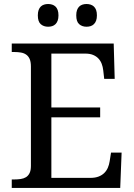

<svg xmlns="http://www.w3.org/2000/svg" viewBox="-20 -929 663 949"><path d="M233.9 -49.8H426.8Q450.7 -49.8 467.5 -56.4Q484.4 -63 495.6 -74.2Q506.8 -85.4 513.2 -100.3Q519.5 -115.2 522 -131.8L528.8 -174.8H581.1L574.2 0H38.1V-42H50.8Q67.4 -42 82.3 -44.2Q97.2 -46.4 108.4 -53.2Q119.6 -60.1 126.2 -73.5Q132.8 -86.9 132.8 -108.9V-600.1Q132.8 -623.5 126.5 -637.7Q120.1 -651.9 108.9 -659.4Q97.7 -667 82.8 -669.4Q67.9 -671.9 50.8 -671.9H38.1V-713.9H542L546.9 -539.1H495.1L490.2 -582Q488.3 -598.6 482.7 -613.5Q477.1 -628.4 466.6 -639.6Q456.1 -650.9 440.2 -657.5Q424.3 -664.1 401.9 -664.1H233.9V-397.9H475.1V-349.1H233.9ZM167 -853Q167 -868.7 170.9 -879.4Q174.8 -890.1 181.6 -896.7Q188.5 -903.3 197.8 -906.2Q207 -909.2 217.8 -909.2Q228.5 -909.2 237.8 -906.2Q247.1 -903.3 254.2 -896.7Q261.2 -890.1 265.1 -879.4Q269 -868.7 269 -853Q269 -837.9 265.1 -827.1Q261.2 -816.4 254.2 -809.6Q247.1 -802.7 237.8 -799.8Q228.5 -796.9 217.8 -796.9Q195.8 -796.9 181.4 -809.6Q167 -822.3 167 -853ZM356.9 -853Q356.9 -868.7 360.8 -879.4Q364.7 -890.1 371.6 -896.7Q378.4 -903.3 387.7 -906.2Q397 -909.2 407.7 -909.2Q418.5 -909.2 427.7 -906.2Q437 -903.3 444.1 -896.7Q451.2 -890.1 455.1 -879.4Q459 -868.7 459 -853Q459 -837.9 455.1 -827.1Q451.2 -816.4 444.1 -809.6Q437 -802.7 427.7 -799.8Q418.5 -796.9 407.7 -796.9Q385.7 -796.9 371.3 -809.6Q356.9 -822.3 356.9 -853Z"/></svg>

Font: Droid-TTFautohint Serif
Style: Regular
Weight: 400
Foundry: Ascender Corporation
Version: Version 1.00; ttfautohint (v1.00rc1.4-1a1c-dirty) -l 8 -r 50